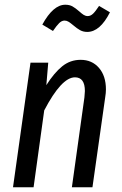

<svg xmlns="http://www.w3.org/2000/svg" viewBox="-20 -792 516 812"><path d="M428 -414Q428 -399 425 -381L371 0H284L337 -380Q339 -400 339 -407Q339 -465 297 -465Q240 -465 167 -325L122 0H35L109 -527H184L176 -432Q209 -484 243 -511.5Q277 -539 321 -539Q369 -539 398.5 -505Q428 -471 428 -414ZM290 -685Q278 -695 270 -700Q262 -705 253 -705Q241 -705 230 -694Q219 -683 204 -661L159 -688Q205 -772 256 -772Q274 -772 286.5 -765Q299 -758 315 -744Q326 -734 334 -729Q342 -724 351 -724Q363 -724 373.5 -734Q384 -744 399 -767L445 -740Q403 -657 349 -657Q332 -657 318.5 -664.5Q305 -672 290 -685Z"/></svg>

Font: Fira Sans Compressed
Style: Italic
Weight: 400
Width: 1
Italic angle: -8°
Designer: bBox Type GmbH & Carrois Corporate GbR & Edenspiekermann AG
Foundry: bBox Type GmbH & Carrois Corporate GbR & Edenspiekermann AG
Version: Version 4.301